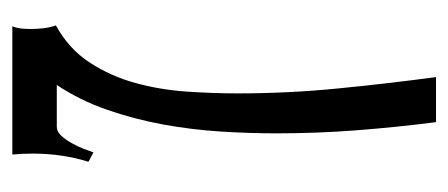

<svg xmlns="http://www.w3.org/2000/svg" viewBox="-227 -496 724 310"><g transform="rotate(-90 135.0 -341.0)"><path d="M247.6 -683.1Q244.6 -675.8 243.9 -668.2Q243.2 -660.6 243.2 -653.3Q243.2 -643.1 244.4 -632.8Q245.6 -622.6 249 -612.8Q210.9 -591.8 189 -558.1Q167 -524.4 156 -484.4Q145 -444.3 142.1 -401.4Q139.2 -358.4 139.2 -319.3Q139.2 -238.8 147 -159.2Q154.8 -79.6 165.5 1H92.8Q84.5 -64 79.6 -127.7Q74.7 -191.4 74.7 -256.8Q74.7 -299.8 77.6 -346.7Q80.6 -393.6 89.1 -440.2Q97.7 -486.8 113 -530.8Q128.4 -574.7 152.8 -611.3H85.4Q77.6 -611.3 71 -604.2Q64.5 -597.2 59.1 -587.6Q53.7 -578.1 49.8 -568.1Q45.9 -558.1 43.9 -552.2L28.8 -560.1Q42 -602.5 42 -649.9Q42 -667 40.5 -683.1Z"/></g></svg>

Font: XAYAX
Style: Regular
Weight: 400
Designer: Peter Wiegel
Foundry: Peter Wiegel
Version: Version 1.000 2009 initial release